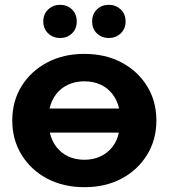

<svg xmlns="http://www.w3.org/2000/svg" viewBox="-20 -770 701 798"><path d="M330 -546Q418 -546 485 -510.5Q552 -475 591 -412.5Q630 -350 630 -269Q630 -189 591 -126Q552 -63 485 -27.5Q418 8 331 8Q244 8 176.5 -27.5Q109 -63 70 -126Q31 -189 31 -269Q31 -350 70 -412.5Q109 -475 176.5 -510.5Q244 -546 330 -546ZM330 -432Q294 -432 264 -418.5Q234 -405 214 -379.5Q194 -354 186 -319H475Q467 -354 447 -379.5Q427 -405 397.5 -418.5Q368 -432 330 -432ZM331 -106Q367 -106 396.5 -119.5Q426 -133 446.5 -158.5Q467 -184 474 -219H187Q195 -184 215 -158.5Q235 -133 264.5 -119.5Q294 -106 331 -106ZM432 -612Q403 -612 383 -631Q363 -650 363 -681Q363 -712 383 -731Q403 -750 432 -750Q461 -750 481.5 -731Q502 -712 502 -681Q502 -650 481.5 -631Q461 -612 432 -612ZM230 -612Q201 -612 180.5 -631Q160 -650 160 -681Q160 -712 180.5 -731Q201 -750 230 -750Q259 -750 279 -731Q299 -712 299 -681Q299 -650 279 -631Q259 -612 230 -612Z"/></svg>

Font: MOST Montserrat
Style: Bold
Weight: 700
Designer: Julieta Ulanovsky
Foundry: Julieta Ulanovsky
Version: Version 8.000;March 11, 2024;FontCreator 15.0.0.2926 64-bit